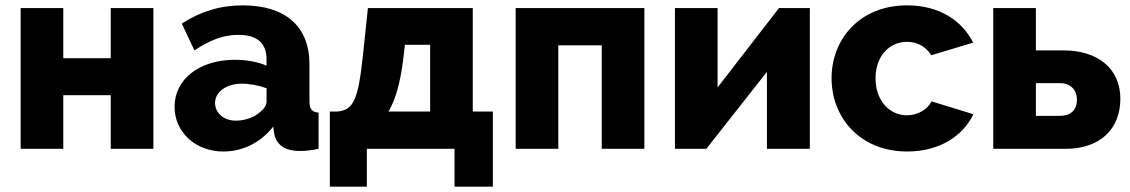

<svg xmlns="http://www.w3.org/2000/svg" viewBox="-20 -555 4213 716"><path d="M216 -525H57V0H216V-200H393V0H552V-525H393V-338H216Z M813 10C885 10 952 -23 999 -83L1002 -59C1010 -16 1040 8 1099 8C1117 8 1140 6 1168 0V-135C1143 -137 1134 -148 1134 -180V-315C1134 -458 1043 -535 885 -535C801 -535 727 -512 658 -467L705 -367C762 -405 812 -425 869 -425C940 -425 974 -393 974 -334V-310C943 -324 900 -332 856 -332C724 -332 631 -260 631 -157C631 -62 709 10 813 10ZM860 -105C815 -105 782 -133 782 -171C782 -213 825 -243 883 -243C911 -243 946 -236 974 -226V-176C974 -163 965 -149 951 -138C930 -118 894 -105 860 -105Z M1210 141H1348V0H1675V141H1818V-139H1743V-525H1352L1334 -354C1316 -183 1299 -144 1237 -139H1210ZM1429 -139C1455 -185 1472 -243 1483 -329L1490 -388H1584V-139Z M2383 -525H1903V0H2062V-386H2224V0H2383Z M2656 -525H2497V0H2614L2840 -287V0H3000V-525H2885L2656 -229Z M3081 -263C3081 -118 3186 10 3363 10C3484 10 3571 -48 3610 -129L3454 -177C3438 -146 3402 -125 3362 -125C3297 -125 3245 -180 3245 -263C3245 -345 3296 -399 3362 -399C3401 -399 3433 -381 3453 -349L3609 -396C3568 -478 3483 -535 3363 -535C3185 -535 3081 -408 3081 -263Z M3684 0H3955C4078 0 4158 -70 4158 -187C4158 -299 4074 -367 3947 -367H3843V-525H3684ZM3843 -123V-245H3933C3970 -245 3996 -222 3996 -183C3996 -144 3972 -123 3933 -123Z"/></svg>

Font: Raleway
Style: ExtraBold
Weight: 800
Designer: Matt McInerney, Pablo Impallari, Rodrigo Fuenzalida
Foundry: Matt McInerney, Pablo Impallari, Rodrigo Fuenzalida
Version: Version 3.000